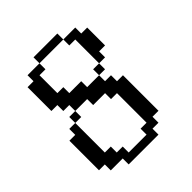

<svg xmlns="http://www.w3.org/2000/svg" viewBox="-132 -339 556 556"><g transform="rotate(-45 146.0 -61.0)"><path d="M48.3 -48.3V-72.8H72.8V-48.3ZM194.8 -97.2V-121.6H219.2V-97.2ZM72.8 146V121.6H23.9V97.2H0V-23.9H23.9V-48.3H48.3V72.8H72.8V97.2H97.2V121.6H170.4V97.2H194.8V-23.9H170.4V-48.3H121.6V-72.8H72.8V-97.2H48.3V-121.6H23.9V-219.2H48.3V-243.7H97.2V-219.2H72.8V-146H97.2V-121.6H146V-97.2H194.8V-72.8H219.2V-48.3H243.7V97.2H219.2V121.6H194.8V146ZM219.2 -121.6V-219.2H194.8V-243.7H243.7V-219.2H268.1V-146H243.7V-121.6ZM97.2 -243.7V-268.1H194.8V-243.7Z"/></g></svg>

Font: FS Mondwest Regular
Style: Regular
Weight: 400
Designer: NZWStudios2024
Foundry: https://fontstruct.com
Version: Version 1.0